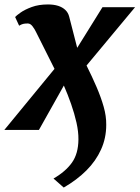

<svg xmlns="http://www.w3.org/2000/svg" viewBox="-56 -584 628 863"><path d="M106.5 -439Q100 -453 90.2 -465.8Q80.5 -478.5 69 -478.5Q55.5 -478.5 47.8 -476.5Q40 -474.5 30 -468.5L12 -507.5Q17.5 -514 36.5 -527.5Q55.5 -541 86.8 -552.5Q118 -564 159.5 -564Q185.5 -564 205.2 -557.8Q225 -551.5 237.8 -539.2Q250.5 -527 255 -509L291 -369L404.5 -551.5H551L333 -289.5Q358 -239.5 378 -193Q398 -146.5 410 -104.2Q422 -62 421.5 -23Q421.5 36.5 398.2 88Q375 139.5 332.5 182Q290 224.5 230.5 259L184.5 218.5Q239 187 267.5 146.8Q296 106.5 296.5 43Q297 8.5 287.8 -32.8Q278.5 -74 263.5 -116.8Q248.5 -159.5 231 -199.5L119 0H-36.5L189 -274.5Z"/></svg>

Font: Merriweather 28pt Black
Style: Italic
Weight: 900
Italic angle: -7.8°
Version: Version 2.101